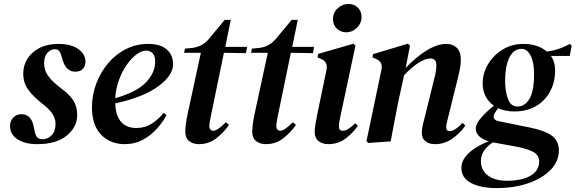

<svg xmlns="http://www.w3.org/2000/svg" viewBox="-20 -718 2923 975"><path d="M169 14Q107 14 69 -10.5Q31 -35 31 -79Q31 -103 47 -120.5Q63 -138 89 -138Q138 -138 150 -79L155 -56Q159 -34 167.5 -22.5Q176 -11 197 -11Q223 -11 242.5 -31.5Q262 -52 262 -89Q262 -116 245.5 -141Q229 -166 188 -197Q148 -229 123 -263Q98 -297 98 -345Q98 -386 119.5 -420Q141 -454 181 -474.5Q221 -495 276 -495Q341 -495 377.5 -469Q414 -443 414 -404Q414 -382 400.5 -368Q387 -354 362 -354Q317 -354 299 -410L292 -434Q287 -453 279 -460.5Q271 -468 257 -468Q238 -468 221 -450Q204 -432 204 -396Q204 -361 224.5 -332.5Q245 -304 287 -272Q332 -239 352 -208.5Q372 -178 372 -134Q372 -73 319 -29.5Q266 14 169 14Z M614 14Q540 14 493.5 -34Q447 -82 447 -173Q447 -236 469 -294Q491 -352 529.5 -397.5Q568 -443 620 -469Q672 -495 732 -495Q794 -495 826.5 -467Q859 -439 859 -392Q859 -335 783.5 -279.5Q708 -224 565 -193Q568 -128 596 -98Q624 -68 673 -68Q717 -68 752 -91Q787 -114 811 -145L826 -134Q806 -96 774.5 -62Q743 -28 703 -7Q663 14 614 14ZM722 -461Q699 -461 673 -441.5Q647 -422 623.5 -388.5Q600 -355 584 -311.5Q568 -268 565 -219Q677 -252 722.5 -301Q768 -350 768 -405Q768 -434 755 -447.5Q742 -461 722 -461Z M991 14Q960 14 940.5 -1.5Q921 -17 921 -48Q921 -86 933 -140L1000 -450H915L919 -471L959 -475Q1010 -482 1043 -523L1121 -617H1152L1124 -480H1235L1229 -448L1117 -450L1051 -130Q1047 -112 1045 -98.5Q1043 -85 1043 -76Q1043 -66 1049 -60Q1055 -54 1063 -54Q1084 -54 1127 -97L1143 -84Q1118 -47 1079.5 -16.5Q1041 14 991 14Z M1331 14Q1300 14 1280.5 -1.5Q1261 -17 1261 -48Q1261 -86 1273 -140L1340 -450H1255L1259 -471L1299 -475Q1350 -482 1383 -523L1461 -617H1492L1464 -480H1575L1569 -448L1457 -450L1391 -130Q1387 -112 1385 -98.5Q1383 -85 1383 -76Q1383 -66 1389 -60Q1395 -54 1403 -54Q1424 -54 1467 -97L1483 -84Q1458 -47 1419.5 -16.5Q1381 14 1331 14Z M1739 -554Q1711 -554 1691 -572Q1671 -590 1671 -621Q1671 -654 1695 -676Q1719 -698 1749 -698Q1778 -698 1797 -679.5Q1816 -661 1816 -632Q1816 -600 1792.5 -577Q1769 -554 1739 -554ZM1647 14Q1617 14 1597.5 -1.5Q1578 -17 1578 -47Q1578 -64 1582 -88Q1586 -112 1591 -137L1638 -363Q1647 -405 1607 -420L1593 -426L1595 -444L1775 -496L1785 -486L1709 -129Q1705 -112 1703 -99.5Q1701 -87 1701 -76Q1701 -54 1721 -54Q1745 -54 1784 -92L1797 -79Q1772 -42 1734.5 -14Q1697 14 1647 14Z M1851 8 1841 -1 1917 -364Q1926 -404 1887 -420L1872 -426L1874 -443L2051 -496L2062 -486L2040 -373Q2092 -428 2146 -461.5Q2200 -495 2247 -495Q2279 -495 2299.5 -475.5Q2320 -456 2320 -416Q2320 -394 2316 -371.5Q2312 -349 2306 -325L2255 -120Q2251 -104 2248.5 -92.5Q2246 -81 2246 -73Q2246 -52 2263 -52Q2289 -52 2329 -94L2343 -80Q2318 -43 2278 -14.5Q2238 14 2189 14Q2158 14 2140 -1Q2122 -16 2122 -42Q2122 -63 2127 -84.5Q2132 -106 2139 -131L2178 -289Q2186 -319 2191 -343Q2196 -367 2196 -386Q2196 -406 2187.5 -413.5Q2179 -421 2165 -421Q2141 -421 2107.5 -400.5Q2074 -380 2032 -336L2005 -213Q1994 -160 1984 -107Q1974 -54 1964 0Z M2502 237Q2420 237 2371.5 211Q2323 185 2323 134Q2323 104 2343.5 78Q2364 52 2396 32Q2428 12 2462 0Q2431 -10 2413.5 -26Q2396 -42 2396 -65Q2396 -89 2423 -120Q2450 -151 2488 -181Q2460 -201 2445.5 -230Q2431 -259 2431 -293Q2431 -347 2459 -393Q2487 -439 2533.5 -467Q2580 -495 2637 -495Q2712 -495 2757 -456Q2819 -464 2874 -495L2883 -486L2873 -434H2778Q2799 -403 2799 -362Q2799 -300 2773 -252.5Q2747 -205 2700.5 -178.5Q2654 -152 2592 -152Q2545 -152 2509 -169L2493 -144Q2484 -131 2488 -119Q2492 -107 2510 -103L2668 -71Q2751 -54 2784.5 -27.5Q2818 -1 2818 46Q2818 101 2776.5 144Q2735 187 2664 212Q2593 237 2502 237ZM2609 -177Q2644 -177 2668 -215Q2692 -253 2692 -342Q2692 -403 2674 -436.5Q2656 -470 2629 -470Q2587 -469 2566 -424.5Q2545 -380 2545 -307Q2545 -253 2560 -214.5Q2575 -176 2609 -177ZM2422 100Q2422 146 2457.5 173Q2493 200 2554 200Q2631 200 2674.5 174Q2718 148 2718 102Q2718 73 2693 56.5Q2668 40 2604 27L2483 5Q2455 23 2438.5 46.5Q2422 70 2422 100Z"/></svg>

Font: DeepMind Serif Text
Style: Italic
Weight: 400
Italic angle: -12°
Designer: Frank Grießhammer / Modifications: Colophon Foundry
Foundry: Colophon Foundry
Version: Version 5.003; ttfautohint (v1.8.2)